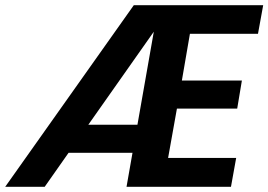

<svg xmlns="http://www.w3.org/2000/svg" viewBox="-62 -719 1033 739"><path d="M530 -597 278 -239H467ZM931 -589H669L638 -409H869L851 -301H619L585 -111H847L827 0H425L448 -131H202L110 0H-42L453 -699H951Z"/></svg>

Font: Poppins SemiBold
Style: Italic
Weight: 600
Italic angle: -10°
Designer: Ninad Kale (Devanagari), Jonny Pinhorn (Latin)
Foundry: Indian Type Foundry
Version: Version 3.200;PS 1.000;hotconv 16.6.54;makeotf.lib2.5.65590